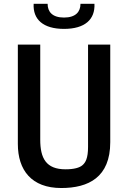

<svg xmlns="http://www.w3.org/2000/svg" viewBox="-20 -960 660 990"><path d="M296 9.5C436.5 9.5 548.5 -46 548.5 -227V-730H434V-202.5C434 -143 420.5 -121.5 405.5 -108.5C390.5 -95 361 -87 318 -87C217 -87 187.5 -144.5 187.5 -240V-730H72V-218C72 -82.5 142.5 9.5 296 9.5ZM153.5 -940.5C149 -860 202.5 -811 310 -811C418 -811 471 -860 467 -940.5H395C395 -899.5 370.5 -869.5 310 -869.5C249.5 -869.5 225.5 -899.5 225.5 -940.5Z"/></svg>

Font: Monaspace Argon Medium
Style: Regular
Weight: 500
Designer: Riley Cran & the Lettermatic Team
Foundry: Lettermatic
Version: Version 1.000 (Monaspace Argon)